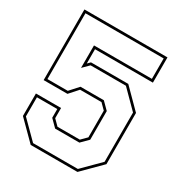

<svg xmlns="http://www.w3.org/2000/svg" viewBox="-166 -816 875 932"><g transform="rotate(30 271.5 -350.0)"><path d="M140.5 0 37.5 -103V-229H178.5V-172L209 -141.5H334L364.5 -172V-321.5L334 -352H214L171 -304H37.5V-700H503V-558.5H178.5V-478.5L193.5 -493.5H402.5L505.5 -390V-103L402.5 0ZM146 -13.5H397L492 -108.5V-384.5L397 -480H199L165 -446V-572H489.5V-686.5H51V-317.5H165L208.5 -365.5H339.5L378 -327V-166.5L339.5 -128H203.5L165 -166.5V-215.5H51V-108.5Z"/></g></svg>

Font: Tourney Thin Thin
Style: Regular
Weight: 250
Version: Version 1.015